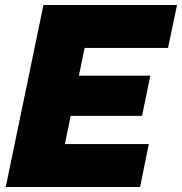

<svg xmlns="http://www.w3.org/2000/svg" viewBox="-20 -749 729 769"><path d="M154 -729H689L653 -557H319L296 -446H582L549 -285H263L240 -172H576L541 0H3Z"/></svg>

Font: Mona Sans Black
Style: Italic
Weight: 900
Italic angle: -11.7°
Designer: Deni Anggara
Foundry: GitHub
Version: Version 2.000